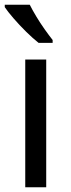

<svg xmlns="http://www.w3.org/2000/svg" viewBox="-21 -786 299 806"><path d="M173 0H85V-536H173ZM104 -766Q115 -744 131.5 -716.5Q148 -689 166.5 -663Q185 -637 200 -618V-606H141Q118 -624 89 -652.5Q60 -681 35.5 -709.5Q11 -738 -1 -756V-766Z"/></svg>

Font: Noto Sans Osmanya
Style: Regular
Weight: 400
Designer: Monotype Design Team
Foundry: Monotype Imaging Inc.
Version: Version 2.001; ttfautohint (v1.8.4.7-5d5b)